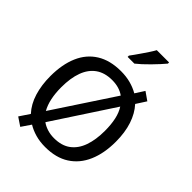

<svg xmlns="http://www.w3.org/2000/svg" viewBox="-299 -1209 1393 1393"><g transform="rotate(45 398.0 -512.0)"><path d="M167 35 103 -8 155 -86Q107 -138 84 -213.5Q61 -289 61 -380Q61 -500 98.5 -587Q136 -674 211.5 -721Q287 -768 399 -768Q452 -768 497 -756Q542 -744 580 -722L625 -792L688 -748L639 -672Q685 -622 709.5 -548Q734 -474 734 -379Q734 -260 696 -172.5Q658 -85 583.5 -37Q509 11 398 11Q343 11 297.5 -2Q252 -15 216 -37ZM217 -178 522 -641Q499 -658 468 -667.5Q437 -677 399 -677Q323 -677 273 -641.5Q223 -606 198.5 -539.5Q174 -473 174 -379Q174 -318 184.5 -267.5Q195 -217 217 -178ZM398 -80Q476 -80 525.5 -117Q575 -154 598.5 -221Q622 -288 622 -379Q622 -443 611 -494Q600 -545 576 -582L272 -118Q295 -101 327.5 -90.5Q360 -80 398 -80ZM359 -875V-888Q368 -900 383 -921Q398 -942 415 -967Q432 -992 448 -1016Q464 -1040 474 -1059H600V-1047Q586 -1030 564.5 -1006.5Q543 -983 518 -957.5Q493 -932 469.5 -910.5Q446 -889 428 -875Z"/></g></svg>

Font: Menbere
Style: Regular
Weight: 400
Designer: Aleme Tadesse
Foundry: Sorkin Type Co
Version: Version 1.000